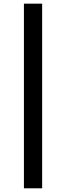

<svg xmlns="http://www.w3.org/2000/svg" viewBox="-20 -793 363 1054"><path d="M211.4 240.7H111.3V-772.9H211.4Z"/></svg>

Font: Dai Banna SIL Book
Style: Bold
Weight: 700
Designer: Victor Gaultney
Foundry: SIL International
Version: Version 2.000